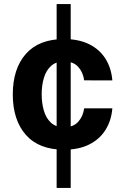

<svg xmlns="http://www.w3.org/2000/svg" viewBox="-20 -729 620 941"><path d="M257.6 -709.2V192.1H326.5V-709.2ZM294.1 -537.6Q171.2 -537.6 106.9 -465Q42.7 -392.4 42.7 -266.4Q42.7 -140.5 106.9 -67.9Q171.2 4.7 294.1 4.7Q366.6 4.7 417.8 -21.2Q469 -47.1 497.4 -92.9Q525.8 -138.6 530.6 -198H392.5Q387.3 -159.1 363.4 -132.2Q339.5 -105.3 294.1 -105.3Q254.3 -105.3 230.1 -127.4Q206 -149.5 195.2 -186.1Q184.3 -222.8 184.3 -267.4Q184.3 -311.4 195.3 -347.9Q206.3 -384.4 230.6 -406.2Q255 -427.9 294.1 -427.9Q339.5 -427.9 363.4 -401.2Q387.3 -374.5 392.5 -335.2L530.6 -334.9Q525.8 -394.9 497.2 -440.7Q468.6 -486.5 417.6 -512Q366.6 -537.6 294.1 -537.6Z"/></svg>

Font: Estedad-FD VF
Style: Regular
Weight: 100
Designer: Amin Abedi
Version: Version 7.3